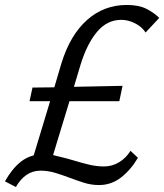

<svg xmlns="http://www.w3.org/2000/svg" viewBox="-26 -727 662 774"><path d="M-6 4Q8 -21 24.5 -41.5Q41 -62 60 -76.5Q79 -91 101 -98Q106 -99 110 -101L176 -319H93L105 -374L193 -375L222 -473Q257 -586 325 -646.5Q393 -707 485 -707Q532 -707 562 -692.5Q592 -678 616 -655L561 -596Q545 -620 517.5 -633.5Q490 -647 463 -647Q406 -647 365.5 -599Q325 -551 299 -467L272 -377L468 -381L455 -319H254L188 -102Q197 -100 207 -97Q239 -90 270 -80.5Q301 -71 332 -63.5Q363 -56 393 -56Q427 -56 455 -73.5Q483 -91 500 -119L530 -91Q502 -43 462.5 -12Q423 19 373 19Q342 19 312 9.5Q282 0 253 -11Q224 -22 195.5 -30.5Q167 -39 137 -39Q106 -39 81 -22Q56 -5 38 27Z"/></svg>

Font: Isabella Sans
Style: Italic
Weight: 400
Italic angle: -12°
Designer: Christian Thalmann (Catharsis Fonts), Cristiano Sobral
Foundry: The Isabella Sans Project Authors
Version: Version 2.026; ttfautohint (v1.8.4.7-5d5b-dirty)